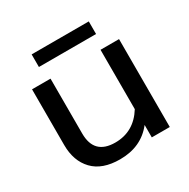

<svg xmlns="http://www.w3.org/2000/svg" viewBox="-147 -759 894 908"><g transform="rotate(-30 300.0 -304.5)"><path d="M141.1 -555.2V-624H453.1V-555.2ZM255.9 15.1Q159.2 15.1 109.6 -36.9Q60.1 -88.9 60.1 -175.8V-480H161.1V-180.2Q161.1 -64.9 275.9 -64.9Q377.4 -64.9 434.1 -155.8V-480H535.2V0H437V-67.9Q372.1 15.1 255.9 15.1Z"/></g></svg>

Font: Prompt
Style: Regular
Weight: 400
Designer: Katatrad Team
Foundry: CadsonDemak
Version: Version 1.000;PS 001.000;hotconv 1.0.88;makeotf.lib2.5.64775